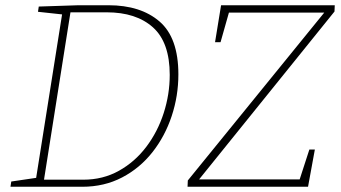

<svg xmlns="http://www.w3.org/2000/svg" viewBox="-20 -713 1301 733"><path d="M394 -693Q517 -693 589 -631Q661 -569 661 -429Q661 -347 635.5 -270Q610 -193 562 -132Q514 -71 446 -35.5Q378 0 294 0H20L23 -20L118 -34L217 -658L125 -668L128 -688L280 -693ZM298 -27Q373 -27 434 -61Q495 -95 538.5 -152.5Q582 -210 605 -281.5Q628 -353 628 -427Q628 -551 564 -608.5Q500 -666 387 -666H249L148 -27ZM696 0 697 -24 1218 -665H854L822 -552H801L824 -693H1258L1257 -669L740 -28H1124L1161 -142H1182L1156 0Z"/></svg>

Font: Bitter ExtraLight
Style: Italic
Weight: 200
Italic angle: -9°
Designer: Sol Matas, and Bitter project Authors
Foundry: Sol Matas
Version: Version 2.001